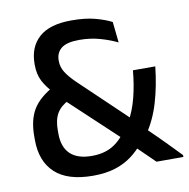

<svg xmlns="http://www.w3.org/2000/svg" viewBox="-76 -725 801 812"><g transform="rotate(-10 324.5 -319.5)"><path d="M533.5 0Q525.5 -8 510 -23Q494.5 -38 477 -55.2Q459.5 -72.5 444.2 -87Q429 -101.5 422 -108.5L409.5 -122L176 -340.5L161.5 -358Q128.5 -392 113 -422Q97.5 -452 97.5 -493V-496.5Q97.5 -569 143.2 -610Q189 -651 282.5 -651Q342 -651 384 -639.8Q426 -628.5 454 -614L463.5 -524.5Q431 -540.5 389.8 -552.2Q348.5 -564 301 -564Q247 -564 223.8 -545.2Q200.5 -526.5 200.5 -493.5V-491Q200.5 -465 214.8 -442.2Q229 -419.5 258 -391.5L471 -188.5L495 -162.5Q510 -148 525.2 -133Q540.5 -118 556 -102.8Q571.5 -87.5 587 -71.8Q602.5 -56 618 -40Q633.5 -24 649 -8V0ZM260 12Q151 12 97 -38Q43 -88 43 -180V-196Q43 -266 70.2 -310.8Q97.5 -355.5 162.5 -390L214.5 -321Q178 -303.5 161.8 -276Q145.5 -248.5 145.5 -204V-189Q145.5 -131 176.8 -101.2Q208 -71.5 269 -71.5Q320.5 -71.5 356.8 -92.2Q393 -113 418.5 -152L444.5 -184.5Q469.5 -228.5 483.2 -282.2Q497 -336 502.5 -398H598.5Q589.5 -315 568.8 -245Q548 -175 511 -121.5L484 -93.5Q458 -60 426.2 -36.5Q394.5 -13 353.8 -0.5Q313 12 260 12Z"/></g></svg>

Font: Anek Odia Medium Medium
Style: Regular
Weight: 500
Version: Version 1.003